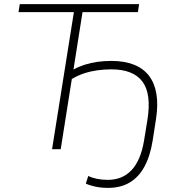

<svg xmlns="http://www.w3.org/2000/svg" viewBox="-20 -725 857 933"><path d="M505 188Q472 188 443.5 182Q415 176 397 167L409 130Q427 139 451 144Q475 149 504 149Q575 149 619.5 101.5Q664 54 680 -42L696 -140Q717 -268 672.5 -328Q628 -388 521 -388Q487 -388 454 -383.5Q421 -379 390 -369Q359 -359 329 -341L275 0H233L339 -666H70L76 -705H656L650 -666H381L337 -387Q362 -401 391.5 -410.5Q421 -420 454 -424.5Q487 -429 521 -429Q584 -429 630 -411Q676 -393 703.5 -357.5Q731 -322 740 -269Q749 -216 738 -146L722 -43Q710 33 682 84.5Q654 136 610 162Q566 188 505 188Z"/></svg>

Font: Nunito Sans 12pt ExtraLight
Style: Italic
Weight: 200
Italic angle: -9°
Designer: Vernon Adams
Foundry: Vernon Adams
Version: Version 3.101;gftools[0.9.27]